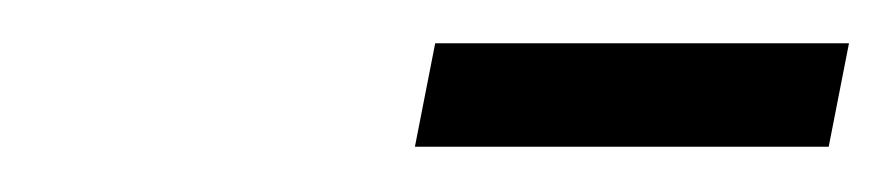

<svg xmlns="http://www.w3.org/2000/svg" viewBox="-20 -754 405 87"><path d="M168 -687.5 177.2 -734.4H364.7L355.5 -687.5Z"/></svg>

Font: Juliett
Style: Italic
Weight: 400
Italic angle: -11.25°
Designer: GGBotNet
Foundry: GGBotNet
Version: 0.60